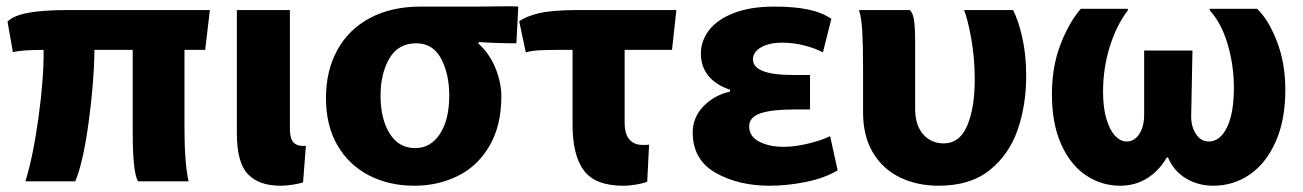

<svg xmlns="http://www.w3.org/2000/svg" viewBox="-20 -528 4153 612"><path d="M568 -121Q568 -9 581 50H420Q403 23 403 -108V-369H281Q280 -266 262.5 -138Q245 -10 220 50H61Q86 -31 103 -155.5Q120 -280 119 -369Q51 -369 21 -362L4 -459Q22 -478 69 -487Q116 -496 199 -496H649L634 -369H568Z M904 -119Q904 -86 916 -73.5Q928 -61 955 -63L946 53Q936 57 914.5 60.5Q893 64 874 64Q805 64 770 27Q735 -10 735 -103V-496H904Z M1504 -390Q1540 -358 1559 -311.5Q1578 -265 1578 -221Q1578 -127 1540 -62.5Q1502 2 1439 33Q1376 64 1301 64Q1220 64 1156 31Q1092 -2 1055.5 -65Q1019 -128 1019 -215Q1019 -303 1055.5 -369Q1092 -435 1160 -471Q1228 -507 1321 -507H1507L1597 -508Q1624 -508 1632 -507L1626 -390Q1561 -390 1507 -394ZM1304 -56Q1353 -56 1382.5 -101.5Q1412 -147 1412 -223Q1412 -292 1386 -341Q1360 -390 1307 -390Q1249 -390 1221 -341.5Q1193 -293 1193 -223Q1193 -149 1222 -102.5Q1251 -56 1303 -56Z M2043 51Q2032 56 2009.5 60Q1987 64 1966 64Q1878 64 1841.5 16Q1805 -32 1805 -131V-369H1759Q1717 -369 1695 -367.5Q1673 -366 1656 -361L1635 -460Q1656 -476 1698.5 -486Q1741 -496 1825 -496H2136L2122 -369H1971V-139Q1971 -100 1986.5 -83Q2002 -66 2028 -66Q2047 -66 2049 -67Z M2307 -242Q2262 -257 2238 -286.5Q2214 -316 2214 -357Q2214 -397 2239.5 -431Q2265 -465 2318 -486Q2371 -507 2449 -507Q2510 -507 2554.5 -498Q2599 -489 2630 -468L2603 -361Q2579 -374 2544 -383Q2509 -392 2474 -392Q2431 -392 2405.5 -377Q2380 -362 2380 -339Q2380 -289 2508 -289H2562V-179H2507Q2441 -179 2404.5 -167Q2368 -155 2368 -125Q2368 -93 2400 -76.5Q2432 -60 2478 -60Q2513 -60 2555 -70Q2597 -80 2626 -94L2650 15Q2608 40 2548.5 52Q2489 64 2433 64Q2333 64 2260.5 22.5Q2188 -19 2188 -106Q2188 -154 2222.5 -189.5Q2257 -225 2307 -236Z M3209 -496Q3226 -464 3238.5 -408.5Q3251 -353 3251 -286Q3251 -194 3224 -115Q3197 -36 3135 14Q3073 64 2972 64Q2903 64 2848.5 37.5Q2794 11 2762.5 -41.5Q2731 -94 2731 -170V-313Q2731 -383 2728.5 -427.5Q2726 -472 2718 -496H2880Q2890 -487 2893.5 -463.5Q2897 -440 2897 -392V-182Q2897 -129 2922.5 -100Q2948 -71 2988 -71Q3039 -71 3063 -127.5Q3087 -184 3087 -275Q3087 -342 3076 -404Q3065 -466 3053 -496Z M3777 -166Q3775 -128 3791 -102.5Q3807 -77 3833 -77Q3869 -77 3891 -122Q3913 -167 3913 -248Q3913 -320 3893 -387.5Q3873 -455 3836 -495V-500H3987Q4023 -466 4050 -396.5Q4077 -327 4077 -242Q4077 -146 4046.5 -77Q4016 -8 3964 28Q3912 64 3847 64Q3799 64 3760 40.5Q3721 17 3703 -26H3699Q3675 16 3637 40Q3599 64 3550 64Q3492 64 3442.5 31.5Q3393 -1 3363 -67Q3333 -133 3333 -228Q3333 -315 3360 -385.5Q3387 -456 3425 -500H3575V-495Q3539 -448 3517.5 -379.5Q3496 -311 3496 -236Q3496 -184 3507 -148Q3518 -112 3535 -94.5Q3552 -77 3571 -77Q3597 -77 3612.5 -102.5Q3628 -128 3627 -168V-367H3781Z"/></svg>

Font: BM Euljiro oraeorae
Style: Regular
Weight: 400
Designer: Bongjin Kim; Bomjun Kim; Myungsoo Han; Hyesun Chae; Mikyoung Jeong; Wujin Sim; Minjae Kang; Suwha Jang;
Foundry: Sandoll Inc.
Version: Version 1.000;hotconv 1.0.109;makeexe 2.5.65596